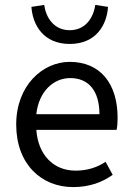

<svg xmlns="http://www.w3.org/2000/svg" viewBox="-20 -750 536 782"><path d="M278 12C345 12 397 -8 439 -38L410 -91C376 -68 335 -55 288 -55C196 -55 135 -121 128 -221H455C458 -237 459 -252 459 -270C459 -410 388 -498 264 -498C153 -498 46 -401 46 -243C46 -82 148 12 278 12ZM128 -285C138 -378 198 -432 266 -432C340 -432 385 -381 385 -285ZM264 -571C371 -571 415 -648 420 -722L368 -730C361 -679 329 -627 264 -627C199 -627 167 -679 160 -730L108 -722C113 -648 157 -571 264 -571Z"/></svg>

Font: DAIFUKU Sans
Style: Regular
Weight: 400
Designer: Original font ‘Source Han Sans JP’ : Paul D. Hunt
Foundry: Daifuku
Version: Version 1.000